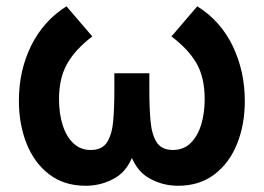

<svg xmlns="http://www.w3.org/2000/svg" viewBox="-20 -575 838 610"><path d="M252.5 15.2Q183.1 15.2 135.7 -21.6Q88.2 -58.3 64.1 -119.6Q40 -180.9 40 -255Q40 -350.8 79 -429.8Q118.1 -508.9 191.2 -555L273.2 -459.3Q217.7 -416.6 192.6 -371.2Q167.5 -325.8 167.5 -259.8Q167.5 -213.9 179.2 -177.3Q190.8 -140.8 213.3 -119.6Q235.8 -98.5 268.5 -98.5Q304.7 -98.5 320.4 -123.6Q336.1 -148.8 339.7 -191Q343.3 -233.3 343.3 -285.2V-342.3H454.5V-285.2Q454.5 -232.3 458.3 -190Q462.1 -147.8 477.8 -123.1Q493.5 -98.5 529.3 -98.5Q563.1 -98.5 585.5 -120.4Q607.9 -142.2 619.1 -178.8Q630.3 -215.4 630.3 -259.8Q630.3 -328.2 604.8 -373.1Q579.2 -418 524.7 -459.3L606.7 -555Q681.3 -508.3 719.6 -428.4Q757.8 -348.4 757.8 -254.2Q757.8 -179.1 733.2 -118Q708.6 -56.9 661.2 -20.9Q613.8 15.2 545.5 15.2Q495.2 15.2 451.8 -10.1Q408.4 -35.4 389.7 -99H408.2Q389.9 -35.4 346.5 -10.1Q303.1 15.2 252.5 15.2Z"/></svg>

Font: Manrope ExtraLight
Style: Regular
Weight: 200
Designer: Mikhail Sharanda
Foundry: Mikhail Sharanda
Version: Version 4.505